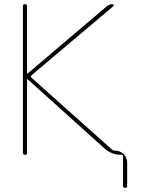

<svg xmlns="http://www.w3.org/2000/svg" viewBox="-20 -750 687 930"><path d="M91 -10V-720Q91 -730 101 -730Q111 -730 111 -720V-395Q111 -394 112 -394H114L498 -720Q511 -730 525 -730Q529 -730 530.5 -726Q532 -722 529 -720L132 -385Q126 -380 132 -374L522 -26Q528 -20 537 -20H539Q562 -20 579 -3Q596 14 596 37V150Q596 160 586 160Q576 160 576 150V7Q576 0 569 0Q520 0 485 -32L114 -366H112H111V-10Q111 0 101 0Q91 0 91 -10Z"/></svg>

Font: Rounded Mplus 1c Thin
Style: Regular
Weight: 250
Version: Version 1.059.20150529